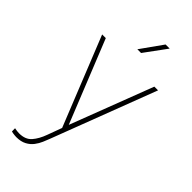

<svg xmlns="http://www.w3.org/2000/svg" viewBox="-295 -796 1068 1068"><g transform="rotate(45 239.0 -262.0)"><path d="M431.6 -528.3H460.9L226.1 87.9Q219.7 104.5 210.7 126Q201.7 147.5 186.5 167.5Q171.4 187.5 147.2 200.4Q123 213.4 86.9 213.4Q81.5 213.4 74 212.6Q66.4 211.9 59.1 210.7Q51.8 209.5 47.9 208L47.4 183.1Q54.7 185.1 66.4 186.3Q78.1 187.5 83 187.5Q132.3 187.5 157.7 158.2Q183.1 128.9 199.7 83L249 -50.8ZM249.5 -31.2 257.8 -4.9 236.8 10.3 21 -528.3H49.8ZM310.1 -738.3H342.3L247.1 -608.4H217.8Z"/></g></svg>

Font: Heebo Thin
Style: Regular
Weight: 250
Designer: Oded Ezer
Foundry: Ezer Type House
Version: Version 3.100